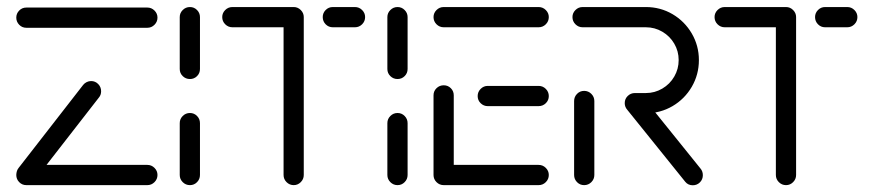

<svg xmlns="http://www.w3.org/2000/svg" viewBox="-20 -539 2543 559"><path d="M438.5 -29.6Q438.5 -17.4 429.8 -8.7Q421.1 0 408.9 0H56.7Q44.4 0 35.9 -8.7Q27.4 -17.4 27.4 -29.6Q27.4 -41.5 35.9 -50.2Q44.4 -58.9 56.7 -58.9H408.9Q421.1 -58.9 429.8 -50.2Q438.5 -41.5 438.5 -29.6ZM57 -2.2Q44.8 -2.2 36.3 -10.9Q27.8 -19.6 27.8 -31.5Q27.8 -41.9 34.1 -50L222.2 -291.9Q226.3 -297 232.4 -300Q238.5 -303 245.2 -303Q257.4 -303 265.9 -294.3Q274.4 -285.6 274.4 -273.3Q274.4 -262.6 268.1 -255.2L80 -13.3Q75.9 -8.1 69.8 -5.2Q63.7 -2.2 57 -2.2ZM438.5 -487.8Q438.5 -475.6 429.8 -466.9Q421.1 -458.1 408.9 -458.1H56.7Q44.4 -458.1 35.9 -466.9Q27.4 -475.6 27.4 -487.8Q27.4 -499.6 35.9 -508.3Q44.4 -517 56.7 -517H408.9Q421.1 -517 429.8 -508.3Q438.5 -499.6 438.5 -487.8Z M533 0Q520.7 0 512 -8.7Q503.3 -17.4 503.3 -29.6V-180.4Q503.3 -192.6 512 -201.3Q520.7 -210 533 -210Q545.2 -210 553.7 -201.3Q562.2 -192.6 562.2 -180.4V-29.6Q562.2 -17.4 553.7 -8.7Q545.2 0 533 0ZM533 -308.9Q520.7 -308.9 512 -317.4Q503.3 -325.9 503.3 -338.1V-489.3Q503.3 -501.1 512 -509.8Q520.7 -518.5 533 -518.5Q545.2 -518.5 553.7 -509.8Q562.2 -501.1 562.2 -489.3V-338.1Q562.2 -325.9 553.7 -317.4Q545.2 -308.9 533 -308.9Z M864.4 -490.4V-29.6Q864.4 -17.4 855.7 -8.7Q847 0 835.2 0Q823 0 814.3 -8.7Q805.6 -17.4 805.6 -29.6V-490.4ZM627 -489.3Q627 -501.1 635.7 -509.8Q644.4 -518.5 656.7 -518.5H835.2Q847 -518.5 855.7 -509.8Q864.4 -501.1 864.4 -489.3Q864.4 -477 855.7 -468.3Q847 -459.6 835.2 -459.6H656.7Q644.4 -459.6 635.7 -468.3Q627 -477 627 -489.3ZM919.6 -489.3Q919.6 -501.1 928.1 -509.8Q936.7 -518.5 948.9 -518.5H1013.3Q1025.6 -518.5 1034.3 -509.8Q1043 -501.1 1043 -489.3Q1043 -477 1034.3 -468.3Q1025.6 -459.6 1013.3 -459.6H948.9Q936.7 -459.6 928.1 -468.3Q919.6 -477 919.6 -489.3Z M1137.4 0Q1125.2 0 1116.5 -8.7Q1107.8 -17.4 1107.8 -29.6V-180.4Q1107.8 -192.6 1116.5 -201.3Q1125.2 -210 1137.4 -210Q1149.6 -210 1158.1 -201.3Q1166.7 -192.6 1166.7 -180.4V-29.6Q1166.7 -17.4 1158.1 -8.7Q1149.6 0 1137.4 0ZM1137.4 -308.9Q1125.2 -308.9 1116.5 -317.4Q1107.8 -325.9 1107.8 -338.1V-489.3Q1107.8 -501.1 1116.5 -509.8Q1125.2 -518.5 1137.4 -518.5Q1149.6 -518.5 1158.1 -509.8Q1166.7 -501.1 1166.7 -489.3V-338.1Q1166.7 -325.9 1158.1 -317.4Q1149.6 -308.9 1137.4 -308.9Z M1242.2 -28.5V-261.5Q1242.2 -273.7 1250.9 -282.2Q1259.6 -290.7 1271.9 -290.7Q1284.1 -290.7 1292.6 -282.2Q1301.1 -273.7 1301.1 -261.5V-28.5ZM1577.8 -29.6Q1577.8 -17.4 1569.1 -8.7Q1560.4 0 1548.1 0H1271.9Q1259.6 0 1250.9 -8.7Q1242.2 -17.4 1242.2 -29.6Q1242.2 -41.5 1250.9 -50.2Q1259.6 -58.9 1271.9 -58.9H1548.1Q1560.4 -58.9 1569.1 -50.2Q1577.8 -41.5 1577.8 -29.6ZM1370.7 -259.3Q1370.7 -271.5 1379.4 -280.2Q1388.1 -288.9 1400 -288.9H1548.1Q1560.4 -288.9 1569.1 -280.2Q1577.8 -271.5 1577.8 -259.3Q1577.8 -247 1569.1 -238.5Q1560.4 -230 1548.1 -230H1400Q1388.1 -230 1379.4 -238.5Q1370.7 -247 1370.7 -259.3ZM1242.2 -489.3Q1242.2 -501.1 1250.9 -509.8Q1259.6 -518.5 1271.9 -518.5H1548.1Q1560.4 -518.5 1569.1 -509.8Q1577.8 -501.1 1577.8 -489.3Q1577.8 -477 1569.1 -468.3Q1560.4 -459.6 1548.1 -459.6H1271.9Q1259.6 -459.6 1250.9 -468.3Q1242.2 -477 1242.2 -489.3Z M1680.7 0Q1668.5 0 1660 -8.7Q1651.5 -17.4 1651.5 -29.6V-244.8Q1651.5 -257 1660 -265.7Q1668.5 -274.4 1680.7 -274.4Q1693 -274.4 1701.7 -265.7Q1710.4 -257 1710.4 -244.8V-29.6Q1710.4 -17.4 1701.7 -8.7Q1693 0 1680.7 0ZM2026.3 -28.9Q2026.3 -16.7 2017.8 -8.1Q2009.3 0.4 1997 0.4Q1983.3 0.4 1975.2 -9.6L1806.3 -219.3Q1798.9 -227.8 1798.9 -238.5Q1798.9 -250.7 1807.6 -259.4Q1816.3 -268.1 1828.5 -268.1Q1835.2 -268.1 1840.9 -265.4Q1846.7 -262.6 1850.7 -257.8L2019.3 -48.5Q2026.3 -40.4 2026.3 -28.9ZM1798.9 -238.9Q1798.9 -251.1 1807.6 -259.6Q1816.3 -268.1 1828.5 -268.1H1860.4Q1886.3 -268.1 1908.3 -281.1Q1930.4 -294.1 1943.1 -316.1Q1955.9 -338.1 1955.9 -364.1Q1955.9 -390 1943.1 -411.9Q1930.4 -433.7 1908.3 -446.7Q1886.3 -459.6 1860.4 -459.6H1676.3Q1664.1 -459.6 1655.4 -468.3Q1646.7 -477 1646.7 -489.3Q1646.7 -501.1 1655.4 -509.8Q1664.1 -518.5 1676.3 -518.5H1860.4Q1902.6 -518.5 1938 -497.8Q1973.3 -477 1994.1 -441.5Q2014.8 -405.9 2014.8 -364.1Q2014.8 -321.9 1994.1 -286.3Q1973.3 -250.7 1938 -230Q1902.6 -209.3 1860.4 -209.3H1828.5Q1816.3 -209.3 1807.6 -218Q1798.9 -226.7 1798.9 -238.9Z M2297.8 -490.4V-29.6Q2297.8 -17.4 2289.1 -8.7Q2280.4 0 2268.5 0Q2256.3 0 2247.6 -8.7Q2238.9 -17.4 2238.9 -29.6V-490.4ZM2060.4 -489.3Q2060.4 -501.1 2069.1 -509.8Q2077.8 -518.5 2090 -518.5H2268.5Q2280.4 -518.5 2289.1 -509.8Q2297.8 -501.1 2297.8 -489.3Q2297.8 -477 2289.1 -468.3Q2280.4 -459.6 2268.5 -459.6H2090Q2077.8 -459.6 2069.1 -468.3Q2060.4 -477 2060.4 -489.3ZM2353 -489.3Q2353 -501.1 2361.5 -509.8Q2370 -518.5 2382.2 -518.5H2446.7Q2458.9 -518.5 2467.6 -509.8Q2476.3 -501.1 2476.3 -489.3Q2476.3 -477 2467.6 -468.3Q2458.9 -459.6 2446.7 -459.6H2382.2Q2370 -459.6 2361.5 -468.3Q2353 -477 2353 -489.3Z"/></svg>

Font: 26F Galaxy Hebrew Medium
Style: Regular
Weight: 500
Designer: C₂₉H₂₅N₃O₅
Version: Version 1.000